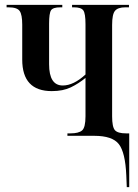

<svg xmlns="http://www.w3.org/2000/svg" viewBox="-20 -556 564 786"><path d="M499 210H509V-10H496Q462 -10 450.5 -23Q439 -36 439 -80V-454Q439 -498 451 -512Q463 -526 493 -526H508V-536H275V-526H283Q312 -526 321 -513.5Q330 -501 330 -457V-251Q281 -206 237 -206Q181 -206 181 -293V-459Q181 -502 189 -514Q197 -526 227 -526H235V-536H7V-526H15Q50 -526 60.5 -511Q71 -496 71 -455V-312Q71 -183 192 -183Q238 -183 270 -198.5Q302 -214 330 -237V-80Q330 -34 316 -22Q302 -10 268 -10H256V0H366Q440 0 466.5 34Q493 68 497 162Z"/></svg>

Font: Noto Serif Display Condensed Semi
Style: Regular
Weight: 600
Width: 3
Designer: Monotype Design Team
Foundry: Monotype Imaging Inc.
Version: Version 1.900